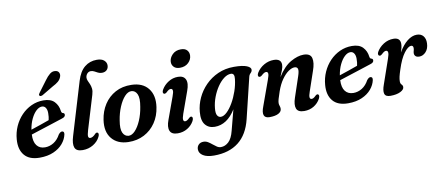

<svg xmlns="http://www.w3.org/2000/svg" viewBox="-80 -1052 3755 1629"><g transform="rotate(-10 1797.0 -237.5)"><path d="M430 -148Q421.5 -106.5 391 -70.2Q360.5 -34 310 -11.8Q259.5 10.5 190.5 10.5Q101.5 10.5 59.5 -39.8Q17.5 -90 24.5 -176Q29 -235 52.2 -287Q75.5 -339 113.2 -378.5Q151 -418 199.8 -440.5Q248.5 -463 304 -463Q367 -463 398.2 -430Q429.5 -397 435 -348.5Q437.5 -330.5 449 -328.5Q462 -326 462.5 -313Q463 -304 456.2 -296.2Q449.5 -288.5 432 -283.5Q410.5 -276.5 376.8 -265.5Q343 -254.5 303.8 -241.8Q264.5 -229 226.2 -216.8Q188 -204.5 157.5 -194.5Q154.5 -132 179.2 -100Q204 -68 250 -68Q289.5 -68 324.8 -90Q360 -112 383 -155Q400.5 -177 415 -175.5Q434.5 -174 430 -148ZM282.5 -413.5Q258 -413.5 233.2 -390.5Q208.5 -367.5 189.2 -327.5Q170 -287.5 161.5 -235.5Q199.5 -248 243.8 -263.2Q288 -278.5 319.5 -290Q326 -314.5 326 -350.5Q326 -379 314.5 -396.2Q303 -413.5 282.5 -413.5ZM355 -627Q377.5 -658.5 400 -676.5Q422.5 -694.5 448 -690.5Q471 -687.5 478.5 -670.2Q486 -653 478 -633.5Q470 -612 451.8 -596.5Q433.5 -581 404.5 -566.5L304.5 -507Q296.5 -503.5 289 -503.5Q281.5 -503.5 278.5 -508.5Q274.5 -514 277.5 -520.8Q280.5 -527.5 286 -534.5Z M809.5 -723.5Q851 -723.5 871.8 -705.2Q892.5 -687 892.5 -662.5Q892.5 -637 877 -622Q861.5 -607 835.5 -607Q817 -607 802 -614.5Q787 -622 772.8 -629.8Q758.5 -637.5 743 -637.5Q725 -637.5 712.5 -624Q700 -610.5 698 -591Q697 -576 703.8 -561.2Q710.5 -546.5 718 -529.5Q725.5 -512.5 728.2 -490.5Q731 -468.5 722 -439L634.5 -149.5Q622 -108 625 -94Q628 -80 642 -80Q664 -80 689 -108Q699.5 -117.5 708.5 -114Q715.5 -111.5 717 -102Q718.5 -92.5 711 -77.5Q692.5 -39 652 -14.2Q611.5 10.5 560.5 10.5Q506.5 10.5 493.5 -23Q480.5 -56.5 500 -120L636.5 -573.5Q660 -651 704.5 -687.2Q749 -723.5 809.5 -723.5Z M1062.5 -463Q1158.5 -461 1206.2 -400.5Q1254 -340 1239.5 -240.5Q1229 -165.5 1190.2 -108.2Q1151.5 -51 1091 -19.5Q1030.5 12 954.5 10.5Q861.5 8.5 812.5 -50.8Q763.5 -110 778.5 -211Q789 -284 826.2 -341.8Q863.5 -399.5 923.5 -432.2Q983.5 -465 1062.5 -463ZM964.5 -41.5Q993.5 -40 1021.8 -70Q1050 -100 1072.2 -151.5Q1094.5 -203 1104.5 -266.5Q1117.5 -339 1102.2 -373.5Q1087 -408 1054.5 -410.5Q1024 -412.5 995 -381Q966 -349.5 944 -297Q922 -244.5 912.5 -183.5Q900 -111 915.8 -77.5Q931.5 -44 964.5 -41.5Z M1494.5 -534Q1460.5 -534 1442.5 -552.2Q1424.5 -570.5 1425.5 -597Q1426.5 -630.5 1454.2 -658.8Q1482 -687 1527.5 -687Q1563.5 -687 1580.5 -668.2Q1597.5 -649.5 1596.5 -622.5Q1595.5 -587.5 1567.8 -560.8Q1540 -534 1494.5 -534ZM1453.5 -144.5Q1441 -109 1443.5 -94.2Q1446 -79.5 1459.5 -79.5Q1467.5 -79.5 1476.2 -84.5Q1485 -89.5 1498 -102Q1510.5 -113 1519 -108.5Q1526 -105.5 1526.8 -95.5Q1527.5 -85.5 1520 -70.5Q1500 -34 1463.2 -11.8Q1426.5 10.5 1380 10.5Q1327 10.5 1313 -23.5Q1299 -57.5 1321 -116L1389.5 -304.5Q1403.5 -341 1401 -356Q1398.5 -371 1384.5 -371Q1376.5 -371 1367.2 -365.8Q1358 -360.5 1344.5 -347Q1331 -337 1322 -341Q1315 -344 1314 -353.8Q1313 -363.5 1321.5 -378Q1343.5 -415 1381 -438.2Q1418.5 -461.5 1462.5 -461.5Q1511.5 -461.5 1527.5 -427.2Q1543.5 -393 1520 -330Z M1975 -6.5Q1944 121.5 1862 185.5Q1780 249.5 1650.5 249.5Q1589.5 249.5 1556.2 228.5Q1523 207.5 1523 174Q1523 150.5 1538.5 134.5Q1554 118.5 1581 118.5Q1601.5 118.5 1619.2 129.2Q1637 140 1653.2 153.8Q1669.5 167.5 1685.8 178.2Q1702 189 1720 189Q1756.5 189 1786.5 161Q1816.5 133 1832.5 69.5L1879 -108.5Q1805.5 10.5 1699 10.5Q1646.5 10.5 1617 -25.8Q1587.5 -62 1594.5 -136.5Q1599.5 -197 1626.2 -255Q1653 -313 1699.2 -360Q1745.5 -407 1807.8 -434.8Q1870 -462.5 1945.5 -462.5Q2019.5 -462.5 2055.8 -447.5Q2092 -432.5 2089.5 -410.5Q2088 -399 2082.2 -392.5Q2076.5 -386 2070 -378.8Q2063.5 -371.5 2060 -358ZM1726.5 -144.5Q1722 -100.5 1733.5 -82.2Q1745 -64 1763.5 -64Q1789 -64 1817 -90.8Q1845 -117.5 1870.2 -161.2Q1895.5 -205 1913.2 -256.8Q1931 -308.5 1936.5 -359Q1943 -409 1909.5 -409Q1880 -409 1849.5 -386Q1819 -363 1792.8 -324.5Q1766.5 -286 1748.8 -239Q1731 -192 1726.5 -144.5Z M2142 -342Q2134 -345 2133.5 -355.2Q2133 -365.5 2141 -378.5Q2164.5 -416.5 2204 -439Q2243.5 -461.5 2287.5 -461.5Q2352 -461.5 2352 -409.5Q2352 -390.5 2342.5 -365.2Q2333 -340 2319.5 -308Q2373 -393 2433.5 -427.2Q2494 -461.5 2544.5 -461.5Q2603.5 -461.5 2614 -420.2Q2624.5 -379 2600.5 -312.5L2543 -144Q2530.5 -109 2533 -94.5Q2535.5 -80 2549 -80Q2557 -80 2565.5 -84.8Q2574 -89.5 2587 -102.5Q2599.5 -113 2608 -108.5Q2614.5 -105.5 2615.5 -95.8Q2616.5 -86 2609 -71Q2588.5 -33.5 2552.2 -11.5Q2516 10.5 2469.5 10.5Q2415.5 10.5 2403 -23Q2390.5 -56.5 2410.5 -115L2469 -289.5Q2483.5 -332 2478.8 -350.5Q2474 -369 2450.5 -369Q2427.5 -369 2398.2 -348.8Q2369 -328.5 2340.8 -288.8Q2312.5 -249 2292 -190Q2277.5 -148.5 2271.8 -127.5Q2266 -106.5 2266 -93.5Q2266 -80.5 2270.5 -69.2Q2275 -58 2275 -44Q2275 -19 2247.2 -4.2Q2219.5 10.5 2170.5 10.5Q2094 10.5 2133.5 -90.5L2210.5 -304Q2225 -342.5 2222.8 -357.2Q2220.5 -372 2206 -372Q2198 -372 2188.5 -366.8Q2179 -361.5 2165 -348.5Q2151 -338 2142 -342Z M3087 -148Q3078.5 -106.5 3048 -70.2Q3017.5 -34 2967 -11.8Q2916.5 10.5 2847.5 10.5Q2758.5 10.5 2716.5 -39.8Q2674.5 -90 2681.5 -176Q2686 -235 2709.2 -287Q2732.5 -339 2770.2 -378.5Q2808 -418 2856.8 -440.5Q2905.5 -463 2961 -463Q3024 -463 3055.2 -430Q3086.5 -397 3092 -348.5Q3094.5 -330.5 3106 -328.5Q3119 -326 3119.5 -313Q3120 -304 3113.2 -296.2Q3106.5 -288.5 3089 -283.5Q3067.5 -276.5 3033.8 -265.5Q3000 -254.5 2960.8 -241.8Q2921.5 -229 2883.2 -216.8Q2845 -204.5 2814.5 -194.5Q2811.5 -132 2836.2 -100Q2861 -68 2907 -68Q2946.5 -68 2981.8 -90Q3017 -112 3040 -155Q3057.5 -177 3072 -175.5Q3091.5 -174 3087 -148ZM2939.5 -413.5Q2915 -413.5 2890.2 -390.5Q2865.5 -367.5 2846.2 -327.5Q2827 -287.5 2818.5 -235.5Q2856.5 -248 2900.8 -263.2Q2945 -278.5 2976.5 -290Q2983 -314.5 2983 -350.5Q2983 -379 2971.5 -396.2Q2960 -413.5 2939.5 -413.5Z M3179.5 -341Q3172 -342.5 3169.2 -351.2Q3166.5 -360 3173 -373.5Q3194 -411.5 3233.5 -436.8Q3273 -462 3319.5 -462Q3378 -462 3378 -408.5Q3378 -393.5 3373.8 -375.2Q3369.5 -357 3363 -336.5Q3397 -397 3438 -429.2Q3479 -461.5 3520 -461.5Q3557 -461.5 3576.2 -437.8Q3595.5 -414 3594 -375Q3592.5 -329 3567.8 -302Q3543 -275 3511.5 -275Q3489 -275 3478.8 -285.2Q3468.5 -295.5 3468.5 -309.5Q3468.5 -321 3472 -332Q3475.5 -343 3475.5 -355Q3475.5 -377 3457 -377Q3430.5 -377 3395.8 -330.8Q3361 -284.5 3332.5 -195Q3320.5 -159 3315.5 -136.8Q3310.5 -114.5 3310.5 -97Q3310.5 -77 3320.8 -67.8Q3331 -58.5 3331 -44.5Q3331 -22.5 3298 -6Q3265 10.5 3212 10.5Q3169.5 10.5 3161.8 -16.8Q3154 -44 3173 -95L3245 -303Q3258.5 -340.5 3256.2 -356.5Q3254 -372.5 3239.5 -372.5Q3232 -372.5 3223 -367.2Q3214 -362 3200 -348.5Q3188 -338.5 3179.5 -341Z"/></g></svg>

Font: Fraunces 72pt Soft SemiBold
Style: Italic
Weight: 600
Italic angle: -16°
Version: Version 1.000;[b76b70a41]